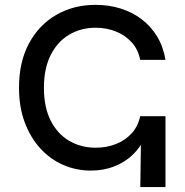

<svg xmlns="http://www.w3.org/2000/svg" viewBox="-20 -759 752 779"><path d="M348.6 -66.9Q289.6 -66.9 237.1 -89.6Q184.6 -112.3 144.3 -156Q104 -199.7 80.6 -262Q57.1 -324.2 57.1 -402.8Q57.1 -507.8 97.7 -583Q138.2 -658.2 208.5 -698.7Q278.8 -739.3 367.7 -739.3Q421.9 -739.3 469.5 -724.4Q517.1 -709.5 554.9 -680.7Q592.8 -651.9 617.7 -610.6Q642.6 -569.3 651.4 -516.1H548.8Q540.5 -558.6 514.2 -587.4Q487.8 -616.2 450 -631.3Q412.1 -646.5 368.7 -646.5Q308.1 -646.5 260.5 -618.2Q212.9 -589.8 185.5 -535.4Q158.2 -481 158.2 -402.8Q158.2 -323.7 185.8 -269.5Q213.4 -215.3 261 -187.5Q308.6 -159.7 368.2 -159.7Q412.1 -159.7 449.7 -174.3Q487.3 -189 513.7 -217.5Q540 -246.1 548.8 -287.6H585Q585 -242.2 567.9 -202.1Q550.8 -162.1 519 -131.6Q487.3 -101.1 444.1 -84Q400.9 -66.9 348.6 -66.9ZM549.3 0 553.2 -287.6H651.4V0Z"/></svg>

Font: Inter Cardless
Style: Regular
Weight: 400
Designer: Rasmus Andersson
Foundry: rsms
Version: Version 4.001;git-9221beed3